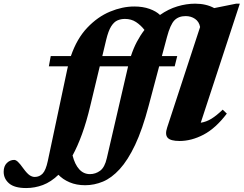

<svg xmlns="http://www.w3.org/2000/svg" viewBox="-216 -734 1294 1020"><path d="M43.5 -381.5 53.5 -436H160.5Q192.5 -529 247.8 -587Q303 -645 368.5 -672.2Q434 -699.5 497.5 -699.5Q543 -699.5 578.5 -686.8Q614 -674 634 -654.5Q678 -685.5 726 -700Q774 -714.5 820.5 -714.5Q879 -714.5 922 -691L1038.5 -714.5H1058L850.5 -82Q880 -86.5 907.2 -103.2Q934.5 -120 967 -151.5L989 -130.5Q929.5 -52 865.2 -18.5Q801 15 738 15Q690 15 674.8 -2Q659.5 -19 672 -56.5L847 -590.5Q842 -618.5 820.5 -633.5Q799 -648.5 770.5 -648.5Q732.5 -648.5 710.5 -625.8Q688.5 -603 671 -537L644 -436H725.5L712 -381.5H629.5L573.5 -171Q540.5 -46 501.8 35.8Q463 117.5 420 164.5Q377 211.5 330.8 230.8Q284.5 250 236.5 250Q190 250 153.8 234.5Q117.5 219 94.5 194.5Q55 232.5 12 248.8Q-31 265 -77 265Q-139 265 -167.8 240.2Q-196.5 215.5 -196.5 178.5Q-196.5 149 -179.8 132.2Q-163 115.5 -140.5 115.5Q-132 115.5 -121 125.5Q-110 135.5 -91.5 161.5Q-72.5 187.5 -58.8 196.8Q-45 206 -31.5 206Q-6.5 206 10.5 188.2Q27.5 170.5 38 121L142 -369Q143.5 -375.5 145 -381.5ZM348 -522 327.5 -436H479.5Q493 -477.5 511.2 -512Q529.5 -546.5 551.5 -575Q532 -600 506.8 -616.8Q481.5 -633.5 447.5 -633.5Q426 -633.5 407.8 -625.5Q389.5 -617.5 374.5 -593.8Q359.5 -570 348 -522ZM263.5 -171Q243.5 -87 219.8 -21.8Q196 43.5 169.5 92Q181.5 139.5 204.8 165.2Q228 191 262 191Q291.5 191 316 173Q340.5 155 351.5 106L464.5 -381.5H314Z"/></svg>

Font: Newsreader Text ExtraBold
Style: Italic
Weight: 800
Italic angle: -17°
Designer: Hugues Gentile
Foundry: Production Type
Version: Version 1.001